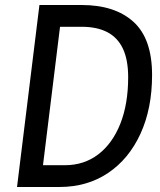

<svg xmlns="http://www.w3.org/2000/svg" viewBox="-20 -747 640 767"><path d="M141 0 129 -87H239Q316 -87 372.8 -130.5Q429.5 -174 460.8 -253Q492 -332 492 -438.5Q492 -508.5 470.8 -553Q449.5 -597.5 408.2 -618.8Q367 -640 306.5 -640H193L230.5 -727H306Q439 -727 513.2 -659.8Q587.5 -592.5 587.5 -447.5Q587.5 -313.5 541.2 -212.8Q495 -112 411.8 -56Q328.5 0 217 0ZM48 0 137.5 -727H230.5L141 0Z"/></svg>

Font: Spline Sans Mono
Style: Italic
Weight: 400
Italic angle: -4°
Monospace: yes
Designer: Eben Sorkin, Mirko Velimirovic
Foundry: Sorkin Type
Version: Version 1.004